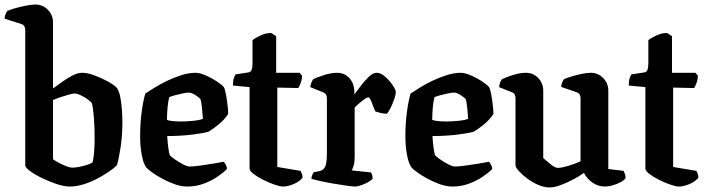

<svg xmlns="http://www.w3.org/2000/svg" viewBox="-24 -820 3105 844"><path d="M282 0Q258 0 225 -11Q192 -22 160 -37.5Q128 -53 107.5 -68.5Q87 -84 87 -93V-688Q87 -696 83.5 -703.5Q80 -711 71 -714L-4 -738Q-3 -750 1 -759Q5 -768 8 -772Q19 -777 41.5 -783.5Q64 -790 89.5 -795Q115 -800 132 -800Q164 -800 186.5 -777Q209 -754 209 -721V-431Q225 -443 247.5 -459Q270 -475 293.5 -487.5Q317 -500 338 -500Q360 -500 391.5 -488.5Q423 -477 451 -461.5Q479 -446 491 -432Q500 -418 505 -392Q510 -366 512 -336Q514 -306 514 -280Q514 -226 506.5 -175Q499 -124 490 -94Q479 -82 456.5 -66.5Q434 -51 405 -35.5Q376 -20 344 -10Q312 0 282 0ZM293 -83Q306 -83 324.5 -86.5Q343 -90 359 -95.5Q375 -101 382 -105Q387 -118 389.5 -149Q392 -180 392 -211Q392 -262 388.5 -305.5Q385 -349 380 -366Q376 -373 362 -383Q348 -393 331.5 -401Q315 -409 304 -409Q296 -409 278 -404Q260 -399 241 -392.5Q222 -386 209 -380V-120Q220 -112 236.5 -103.5Q253 -95 268.5 -89Q284 -83 293 -83Z M799 0Q772 0 743 -10.5Q714 -21 687.5 -35.5Q661 -50 642 -64Q623 -78 618 -85Q606 -102 599 -139.5Q592 -177 592 -221Q592 -278 599 -329.5Q606 -381 615 -409Q629 -418 653.5 -433.5Q678 -449 709 -464Q740 -479 773 -489.5Q806 -500 836 -500Q854 -500 879.5 -489Q905 -478 928 -463Q951 -448 960 -437Q965 -428 969 -406.5Q973 -385 976 -360.5Q979 -336 979 -319Q962 -293 936 -272Q910 -251 892 -241Q868 -234 818.5 -228Q769 -222 711 -222Q713 -189 716.5 -165.5Q720 -142 723 -137Q726 -133 742.5 -121Q759 -109 779 -98.5Q799 -88 810 -88Q826 -88 855.5 -92Q885 -96 914.5 -101Q944 -106 960 -109Q964 -104 968.5 -96Q973 -88 974 -77Q959 -62 933 -44Q907 -26 872.5 -13Q838 0 799 0ZM772 -286Q796 -286 826 -289Q856 -292 868 -298Q867 -317 864 -344.5Q861 -372 858 -382Q855 -389 836.5 -401Q818 -413 806 -413Q797 -413 780 -409.5Q763 -406 746 -401.5Q729 -397 720 -393Q715 -375 712.5 -347.5Q710 -320 710 -293Q719 -289 737.5 -287.5Q756 -286 772 -286Z M1220 0Q1207 0 1182.5 -8.5Q1158 -17 1133 -29.5Q1108 -42 1090.5 -55.5Q1073 -69 1073 -79V-437L1000 -444Q1000 -464 1004 -476.5Q1008 -489 1012 -493L1064 -501Q1077 -502 1081.5 -511.5Q1086 -521 1086 -542V-644Q1098 -653 1121 -664Q1144 -675 1168 -675L1190 -661V-500H1293L1304 -487Q1303 -469 1297.5 -454.5Q1292 -440 1287 -433L1195 -435V-86L1297 -69Q1299 -66 1302.5 -57.5Q1306 -49 1306 -39Q1293 -22 1267 -11Q1241 0 1220 0Z M1537 0Q1528 0 1502 -3.5Q1476 -7 1444 -12.5Q1412 -18 1384.5 -24Q1357 -30 1345 -34Q1345 -42 1348.5 -50.5Q1352 -59 1355 -63L1381 -68Q1396 -71 1404.5 -85.5Q1413 -100 1413 -148V-388Q1413 -408 1397 -414L1340 -437Q1341 -449 1345.5 -458.5Q1350 -468 1353 -472Q1369 -480 1400.5 -490Q1432 -500 1458 -500Q1491 -500 1512.5 -476Q1534 -452 1534 -410V-405Q1544 -418 1560.5 -440.5Q1577 -463 1596 -481.5Q1615 -500 1632 -500Q1650 -500 1669.5 -482.5Q1689 -465 1702.5 -445Q1716 -425 1716 -415Q1716 -405 1709.5 -385.5Q1703 -366 1693.5 -347Q1684 -328 1677 -320Q1664 -320 1649.5 -323.5Q1635 -327 1626 -330Q1618 -348 1610 -370Q1602 -392 1595 -392Q1589 -392 1576 -382.5Q1563 -373 1550.5 -362Q1538 -351 1535 -347V-128Q1535 -107 1530.5 -92Q1526 -77 1522 -71L1607 -62Q1609 -59 1611.5 -51.5Q1614 -44 1614 -35Q1608 -27 1593.5 -19Q1579 -11 1563 -5.5Q1547 0 1537 0Z M1965 0Q1938 0 1909 -10.5Q1880 -21 1853.5 -35.5Q1827 -50 1808 -64Q1789 -78 1784 -85Q1772 -102 1765 -139.5Q1758 -177 1758 -221Q1758 -278 1765 -329.5Q1772 -381 1781 -409Q1795 -418 1819.5 -433.5Q1844 -449 1875 -464Q1906 -479 1939 -489.5Q1972 -500 2002 -500Q2020 -500 2045.5 -489Q2071 -478 2094 -463Q2117 -448 2126 -437Q2131 -428 2135 -406.5Q2139 -385 2142 -360.5Q2145 -336 2145 -319Q2128 -293 2102 -272Q2076 -251 2058 -241Q2034 -234 1984.5 -228Q1935 -222 1877 -222Q1879 -189 1882.5 -165.5Q1886 -142 1889 -137Q1892 -133 1908.5 -121Q1925 -109 1945 -98.5Q1965 -88 1976 -88Q1992 -88 2021.5 -92Q2051 -96 2080.5 -101Q2110 -106 2126 -109Q2130 -104 2134.5 -96Q2139 -88 2140 -77Q2125 -62 2099 -44Q2073 -26 2038.5 -13Q2004 0 1965 0ZM1938 -286Q1962 -286 1992 -289Q2022 -292 2034 -298Q2033 -317 2030 -344.5Q2027 -372 2024 -382Q2021 -389 2002.5 -401Q1984 -413 1972 -413Q1963 -413 1946 -409.5Q1929 -406 1912 -401.5Q1895 -397 1886 -393Q1881 -375 1878.5 -347.5Q1876 -320 1876 -293Q1885 -289 1903.5 -287.5Q1922 -286 1938 -286Z M2392 4Q2368 4 2341.5 -7.5Q2315 -19 2292.5 -36Q2270 -53 2256 -69Q2242 -85 2242 -94V-388Q2242 -396 2239 -403.5Q2236 -411 2227 -414L2170 -437Q2171 -449 2175 -458.5Q2179 -468 2183 -472Q2199 -480 2230 -490Q2261 -500 2288 -500Q2320 -500 2342 -477Q2364 -454 2364 -421V-125Q2378 -113 2397 -97.5Q2416 -82 2429 -82Q2443 -82 2472.5 -90.5Q2502 -99 2528 -111V-388Q2528 -396 2524.5 -403.5Q2521 -411 2512 -414L2443 -438Q2444 -451 2448 -459.5Q2452 -468 2455 -472Q2466 -477 2487 -483.5Q2508 -490 2532 -495Q2556 -500 2573 -500Q2605 -500 2627.5 -477Q2650 -454 2650 -421V-77L2717 -69Q2719 -65 2722.5 -56.5Q2726 -48 2726 -37Q2720 -28 2704.5 -19.5Q2689 -11 2670 -5.5Q2651 0 2636 0Q2605 0 2580 -17.5Q2555 -35 2543 -60Q2524 -46 2496.5 -31.5Q2469 -17 2441 -6.5Q2413 4 2392 4Z M2960 0Q2947 0 2922.5 -8.5Q2898 -17 2873 -29.5Q2848 -42 2830.5 -55.5Q2813 -69 2813 -79V-437L2740 -444Q2740 -464 2744 -476.5Q2748 -489 2752 -493L2804 -501Q2817 -502 2821.5 -511.5Q2826 -521 2826 -542V-644Q2838 -653 2861 -664Q2884 -675 2908 -675L2930 -661V-500H3033L3044 -487Q3043 -469 3037.5 -454.5Q3032 -440 3027 -433L2935 -435V-86L3037 -69Q3039 -66 3042.5 -57.5Q3046 -49 3046 -39Q3033 -22 3007 -11Q2981 0 2960 0Z"/></svg>

Font: Texturina 72pt
Style: Bold
Weight: 700
Designer: Guillermo Torres Carreño
Foundry: Omnibus-Type
Version: Version 1.002; ttfautohint (v1.8.3)